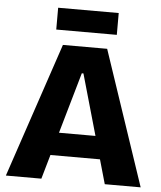

<svg xmlns="http://www.w3.org/2000/svg" viewBox="-57 -888 788 938"><g transform="rotate(5 337.0 -419.5)"><path d="M7 0 229 -660H446L668 0H492L341 -530H333L181 0ZM134 -119V-231H561V-119ZM190 -732V-839H487V-732Z"/></g></svg>

Font: Bricolage Grotesque 72pt ExtraBold
Style: Regular
Weight: 800
Designer: Mathieu Triay
Foundry: Atelier Triay
Version: Version 1.001;gftools[0.9.33.dev8+g029e19f]